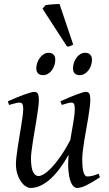

<svg xmlns="http://www.w3.org/2000/svg" viewBox="-20 -913 539 953"><path d="M476.1 -33.2Q436.5 -6.8 408.9 6.6Q381.3 20 362.8 20Q353.5 20 344.5 11.5Q335.4 2.9 328.9 -16.6Q322.3 -36.1 319.6 -67.6Q316.9 -99.1 320.3 -145Q300.3 -108.9 278.1 -78.6Q255.9 -48.3 231.9 -26.4Q208 -4.4 182.6 7.8Q157.2 20 130.9 20Q121.1 20 108.6 12.5Q96.2 4.9 85.2 -10.3Q74.2 -25.4 66.7 -47.9Q59.1 -70.3 59.1 -100.1Q59.1 -114.7 61.8 -137.2Q64.5 -159.7 68.4 -185.5Q72.3 -211.4 77.1 -239.3Q82 -267.1 85.9 -292.5Q89.8 -317.9 92.5 -338.4Q95.2 -358.9 95.2 -371.1Q95.2 -382.3 93.8 -388.9Q92.3 -395.5 89.6 -398.7Q86.9 -401.9 83.3 -402.8Q79.6 -403.8 75.2 -403.8Q70.8 -403.8 62.5 -402.1Q54.2 -400.4 45.9 -397.9Q36.1 -395.5 24.9 -392.1L19 -410.2Q39.6 -419.4 60.3 -428Q81.1 -436.5 98.6 -442.9Q116.2 -449.2 129.6 -453.1Q143.1 -457 148.9 -457Q163.1 -457 168 -447.8Q172.9 -438.5 172.9 -416Q172.9 -401.9 169.9 -378.9Q167 -356 162.6 -328.6Q158.2 -301.3 153.3 -272Q148.4 -242.7 144 -215.3Q139.6 -188 136.7 -165Q133.8 -142.1 133.8 -127.9Q133.8 -81.1 143.8 -60.1Q153.8 -39.1 171.9 -39.1Q181.6 -39.1 197.8 -48.6Q213.9 -58.1 234.4 -79.3Q254.9 -100.6 279.1 -134.8Q303.2 -168.9 329.1 -218.3Q332.5 -239.3 336.2 -260.5Q339.8 -281.7 343.3 -301.5Q346.7 -321.3 348.9 -339.1Q351.1 -356.9 351.1 -371.1Q351.1 -382.3 349.9 -388.9Q348.6 -395.5 346.2 -398.7Q343.8 -401.9 340.6 -402.8Q337.4 -403.8 333 -403.8Q328.6 -403.8 321 -402.1Q313.5 -400.4 305.7 -397.9Q296.9 -395.5 287.1 -392.1L279.8 -410.2Q300.3 -419.4 320.3 -428Q340.3 -436.5 357.2 -442.9Q374 -449.2 386.7 -453.1Q399.4 -457 405.8 -457Q419.4 -457 423.8 -447.8Q428.2 -438.5 428.2 -416Q428.2 -401.9 425.3 -379.2Q422.4 -356.4 418 -329.3Q413.6 -302.2 408.2 -272.7Q402.8 -243.2 398.4 -215.6Q394 -188 391.1 -164.1Q388.2 -140.1 388.2 -124Q388.2 -79.6 394.5 -58.3Q400.9 -37.1 413.1 -37.1Q425.8 -37.1 438.7 -40.3Q451.7 -43.5 469.2 -50.8ZM254.4 -616.2Q254.4 -602.5 250 -589.1Q245.6 -575.7 237.8 -564.7Q230 -553.7 218.5 -546.9Q207 -540 193.4 -540Q177.7 -540 168.9 -548.8Q160.2 -557.6 160.2 -574.2Q160.2 -587.4 164.8 -600.8Q169.4 -614.3 177.5 -625.5Q185.5 -636.7 197 -643.8Q208.5 -650.9 222.2 -650.9Q237.3 -650.9 245.8 -641.8Q254.4 -632.8 254.4 -616.2ZM436.5 -616.2Q436.5 -602.5 432.1 -589.1Q427.7 -575.7 419.7 -564.7Q411.6 -553.7 400.1 -546.9Q388.7 -540 374.5 -540Q359.4 -540 350.8 -548.8Q342.3 -557.6 342.3 -574.2Q342.3 -587.4 346.7 -600.8Q351.1 -614.3 358.9 -625.5Q366.7 -636.7 377.9 -643.8Q389.2 -650.9 403.3 -650.9Q418.5 -650.9 427.5 -641.8Q436.5 -632.8 436.5 -616.2ZM343.3 -691.9Q333.5 -686 327.6 -684.1Q321.8 -682.1 313 -681.6L190.9 -870.1L206.5 -887.7Q212.4 -888.7 221.4 -889.6Q230.5 -890.6 240.5 -891.4Q250.5 -892.1 259.8 -892.6Q269 -893.1 275.4 -893.1Z"/></svg>

Font: Gentium Plus APac
Style: Italic
Weight: 400
Italic angle: -8°
Designer: J. Victor Gaultney, Annie Olsen, Iska Routamaa, Becca Hirsbrunner
Foundry: SIL International
Version: Version 5.000